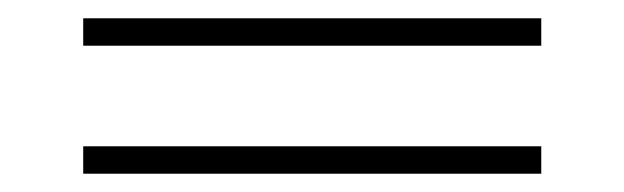

<svg xmlns="http://www.w3.org/2000/svg" viewBox="-20 -460 683 210"><path d="M572 -440V-410H71V-440ZM572 -300V-270H71V-300Z"/></svg>

Font: Playfair Display Medium
Style: Regular
Weight: 500
Designer: Claus Eggers Sørensen
Foundry: Claus Eggers Sørensen
Version: Version 1.203